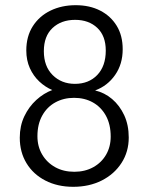

<svg xmlns="http://www.w3.org/2000/svg" viewBox="-20 -704 568 733"><path d="M259.6 9.2Q199.6 9.2 153.2 -14.7Q106.8 -38.6 81.2 -80.9Q55.5 -123.2 55.5 -178.3Q55.5 -223.6 72.9 -260.1Q90.3 -296.6 118.6 -322.4Q147 -348.2 179.6 -360.3Q153.1 -371.4 130.4 -392.5Q107.7 -413.6 94 -443.7Q80.4 -473.8 80.4 -511.2Q80.4 -565 105.2 -603.9Q130.1 -642.8 172.8 -663.5Q215.6 -684.2 269 -684.2Q322.2 -684.2 362.4 -663.6Q402.6 -643 425.5 -605.6Q448.4 -568.2 448.4 -515.8Q448.4 -459.2 419.4 -417.7Q390.4 -376.1 343.1 -358.7Q379.1 -350.4 408 -325.9Q436.8 -301.4 454.2 -264.1Q471.5 -226.8 471.5 -179Q471.5 -124.6 443.9 -81.9Q416.3 -39.1 368.4 -14.9Q320.4 9.2 259.6 9.2ZM263.6 -48.2Q304.4 -48.2 335.9 -65.6Q367.4 -83 385 -113.4Q402.6 -143.8 402.6 -182.5Q402.6 -228.9 384.4 -262.1Q366.2 -295.2 334.7 -312.9Q303.3 -330.5 262.7 -330.5Q222.8 -330.5 191.1 -313Q159.3 -295.5 141.1 -262.5Q122.9 -229.5 122.9 -184Q122.9 -144.6 141.1 -113.9Q159.3 -83.2 190.8 -65.7Q222.4 -48.2 263.6 -48.2ZM266 -383.9Q318.9 -383.9 351.4 -417.8Q383.8 -451.8 383.8 -511Q383.8 -567 351.4 -597.6Q319 -628.2 266.8 -628.2Q213.8 -628.2 180.6 -597.1Q147.4 -566 147.4 -508.6Q147.4 -450.8 181.1 -417.3Q214.8 -383.9 266 -383.9Z"/></svg>

Font: Yaldevi ExtraLight
Style: Regular
Weight: 200
Designer: Sol Matas, Rajitha Manaperi, Kosala Senevirathne
Foundry: Mooniak
Version: Version 1.100